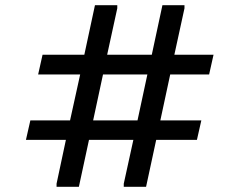

<svg xmlns="http://www.w3.org/2000/svg" viewBox="-20 -720 920 740"><path d="M636 -433 598 -256H756L739 -181H582L543 0H457V-12L494 -181H323L284 0H198V-12L234 -181H80L97 -256H250L289 -433H127L144 -509H305L346 -700H432V-688L393 -509H565L606 -700H691V-688L652 -509H803L786 -433ZM548 -433H377L339 -256H510Z"/></svg>

Font: Be Vietnam Medium
Style: Regular
Weight: 500
Designer: Gabriel Lam
Foundry: TypeRant
Version: Version 4.000